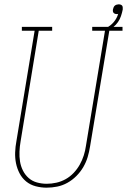

<svg xmlns="http://www.w3.org/2000/svg" viewBox="-20 -859 587 887"><path d="M195 8Q170 8 145 1.5Q120 -5 101 -20.5Q82 -36 70.5 -58Q59 -80 54 -104.5Q49 -129 50 -155.5Q51 -182 56 -208L140 -717H81V-735H221V-717H159L75 -205Q71 -182 70 -158.5Q69 -135 72.5 -113Q76 -91 86 -71Q96 -51 112.5 -36.5Q129 -22 151 -16Q173 -10 196 -10Q218 -10 240.5 -15Q263 -20 283.5 -31.5Q304 -43 320.5 -60.5Q337 -78 348.5 -98.5Q360 -119 367 -141Q374 -163 377 -185L465 -717H406V-735H546V-717H485L396 -182Q392 -157 385 -133.5Q378 -110 365 -87.5Q352 -65 333 -46Q314 -27 291.5 -14.5Q269 -2 244.5 3Q220 8 195 8ZM476 -717 470 -730Q490 -739 505 -756.5Q520 -774 526 -795Q525 -794 523 -794Q521 -794 520 -794Q515 -794 511 -795.5Q507 -797 504.5 -800Q502 -803 501.5 -807.5Q501 -812 502 -816Q502 -816 502 -816Q502 -816 502 -816Q503 -821 505 -825.5Q507 -830 510.5 -833Q514 -836 519 -837.5Q524 -839 528 -839Q528 -839 528 -839Q528 -839 528 -839Q533 -839 537.5 -837.5Q542 -836 544.5 -832.5Q547 -829 547 -824Q547 -819 547 -815Q544 -800 539 -785Q534 -770 525 -757Q516 -744 503 -733.5Q490 -723 476 -717Z"/></svg>

Font: Iosevka Curly Slab ThObl
Style: Regular
Weight: 100
Italic angle: -9°
Monospace: yes
Designer: Belleve Invis
Foundry: Belleve Invis
Version: Version 11.0.0; ttfautohint (v1.8.3)